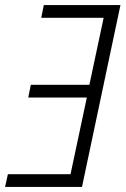

<svg xmlns="http://www.w3.org/2000/svg" viewBox="-32 -734 493 754"><path d="M290 0 441 -714H140L130 -664H375L319 -401H89L79 -351H309L245 -50H-1L-12 0Z"/></svg>

Font: Noto Sans UI SemiCondensed Light
Style: Italic
Weight: 300
Width: 4
Designer: Monotype Design Team
Foundry: Monotype Imaging Inc.
Version: 1.001